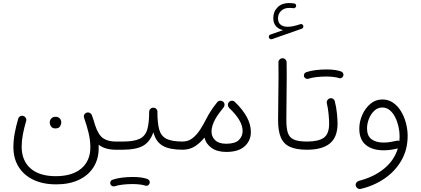

<svg xmlns="http://www.w3.org/2000/svg" viewBox="-20 -987 2790 1272"><path d="M352.1 234.4Q264.6 234.4 200.9 203.9Q137.2 173.3 103 117.9Q68.8 62.5 68.8 -12.2Q68.8 -57.6 77.6 -105Q86.4 -152.3 101.1 -201.7Q105 -212.9 115.2 -217.5Q125.5 -222.2 135.7 -218.3Q146 -214.8 151.4 -204.8Q156.7 -194.8 152.8 -183.6Q139.6 -139.2 131.6 -96.9Q123.5 -54.7 123.5 -15.6Q123.5 76.7 182.1 128.4Q240.7 180.2 349.6 180.2Q459 180.2 518.8 129.2Q578.6 78.1 578.6 -10.7Q578.6 -56.6 567.4 -104.2Q556.2 -151.9 537.6 -205.1Q533.2 -216.3 537.8 -226.3Q542.5 -236.3 552.7 -240.2Q563 -244.1 573.2 -239.7Q583.5 -235.4 588.4 -224.6Q594.2 -208 599.9 -191.4Q605.5 -174.8 609.9 -158.2Q631.8 -91.8 664.1 -70.6Q696.3 -49.3 744.6 -49.3H745.1Q756.3 -49.3 764.2 -41.3Q772 -33.2 772 -22Q772 -10.7 764.2 -2.9Q756.3 4.9 745.1 4.9H744.6Q712.9 4.9 684.8 -2.9Q656.7 -10.7 633.3 -28.3Q633.8 -17.1 633.8 -6.3Q633.8 66.4 599.6 120.6Q565.4 174.8 502.2 204.6Q439 234.4 352.1 234.4ZM309.6 -177.7Q309.6 -190.9 319.8 -202.1Q330.1 -213.4 348.1 -213.4Q369.6 -213.4 380.4 -196.8Q386.2 -187.5 386.2 -176.8Q386.2 -164.6 378.2 -150.4Q370.1 -136.2 347.2 -136.2Q332 -136.2 323.7 -143.6Q315.4 -150.9 312.5 -160.2Q309.6 -168.5 309.6 -177.7Z M717.8 -22Q717.8 -33.2 725.8 -41.3Q733.9 -49.3 745.1 -49.3H793.9Q805.2 -49.3 813.5 -41.3Q821.8 -33.2 821.8 -22Q821.8 -10.7 813.5 -2.9Q805.2 4.9 793.9 4.9H745.1Q733.9 4.9 725.8 -2.9Q717.8 -10.7 717.8 -22Z M766.6 -22Q766.6 -33.2 774.7 -41.3Q782.7 -49.3 793.9 -49.3Q868.2 -49.3 905.5 -67.6Q942.9 -85.9 955.6 -129.2Q968.3 -172.4 968.3 -247.1Q969.2 -259.8 977.8 -267.1Q986.3 -274.4 997.6 -273.4Q1008.8 -272.9 1016.4 -264.6Q1023.9 -256.3 1022.9 -245.1Q1022.9 -171.9 1034.7 -129.2Q1046.4 -86.4 1082 -67.9Q1117.7 -49.3 1189.5 -49.3H1189.9Q1201.2 -49.3 1209 -41.3Q1216.8 -33.2 1216.8 -22Q1216.8 -10.7 1209 -2.9Q1201.2 4.9 1189.9 4.9H1189.5Q1103.5 4.9 1058.1 -21.2Q1012.7 -47.4 996.1 -110.8Q974.1 -47.4 927.7 -21.2Q881.3 4.9 793.9 4.9Q782.7 4.9 774.7 -2.9Q766.6 -10.7 766.6 -22ZM710.9 231.9Q708.5 223.1 712.6 214.6Q716.8 206.1 726.1 203.6Q752 194.3 787.8 189.9Q823.7 185.5 858.4 185.5Q922.4 185.5 959 199.7Q968.3 204.6 971.2 214.1Q974.1 223.6 968.8 232.4Q958.5 248 942.4 242.7Q928.7 237.8 905.8 235.1Q882.8 232.4 858.4 232.4Q824.7 232.4 792.7 236.1Q760.7 239.7 739.7 247.1Q730.5 250 721.9 245.1Q713.4 240.2 710.9 231.9Z M1163.1 -22Q1163.1 -33.2 1170.9 -41.3Q1178.7 -49.3 1189.9 -49.3Q1227.5 -49.3 1255.9 -71.8Q1284.2 -94.2 1306.9 -129.6Q1329.6 -165 1349.1 -204.1Q1359.4 -224.6 1373.5 -246.6Q1392.6 -277.8 1419.4 -310.1Q1426.3 -318.8 1438.2 -319.6Q1450.2 -320.3 1458.5 -313Q1468.8 -304.7 1467.3 -291Q1467.3 -291 1467.3 -290Q1467.3 -290 1467.3 -290Q1466.3 -281.2 1460.9 -274.9Q1448.7 -260.3 1434.1 -240.5Q1419.4 -220.7 1407.7 -200.7Q1381.3 -153.3 1381.3 -115.7Q1381.3 -80.6 1406 -57.6Q1430.7 -34.7 1478 -34.7Q1537.1 -34.7 1562.3 -59.1Q1587.4 -83.5 1587.4 -119.1Q1587.4 -188 1498 -272Q1490.2 -280.3 1489.7 -291.5Q1489.3 -302.7 1497.1 -311Q1504.9 -319.3 1516.4 -319.6Q1527.8 -319.8 1535.6 -312Q1587.4 -262.7 1614.7 -212.4Q1642.1 -162.1 1642.1 -113.3Q1642.1 -55.2 1600.8 -17.8Q1559.6 19.5 1479 19.5Q1419.9 19.5 1382.6 -6.3Q1345.2 -32.2 1334.5 -75.7Q1308.1 -42 1272.7 -18.6Q1237.3 4.9 1189.9 4.9Q1178.7 4.9 1170.9 -2.9Q1163.1 -10.7 1163.1 -22Z M1761.7 -737.3Q1759.8 -743.2 1762.2 -749.5Q1764.6 -755.9 1771 -757.8L1856 -787.6Q1826.2 -793 1808.3 -813.5Q1790.5 -834 1790.5 -866.7Q1790.5 -910.2 1818.8 -938.5Q1847.2 -966.8 1893.1 -966.8Q1900.9 -966.8 1911.1 -966.1Q1921.4 -965.3 1928.2 -964.4Q1942.9 -961.4 1941.9 -947.3Q1941.4 -940.9 1936 -936.3Q1930.7 -931.6 1923.8 -932.6Q1918.9 -933.6 1910.4 -934.1Q1901.9 -934.6 1896 -934.6Q1862.8 -934.6 1842.3 -915Q1821.8 -895.5 1821.8 -865.2Q1821.8 -837.4 1839.1 -823.5Q1856.4 -809.6 1886.2 -809.6Q1901.9 -809.6 1921.9 -813.5Q1941.9 -817.4 1969.2 -826.7Q1976.1 -829.1 1981.9 -825.7Q1987.8 -822.3 1989.3 -815.9Q1991.2 -809.6 1988 -804Q1984.9 -798.3 1979.5 -796.9L1781.7 -727.5Q1775.4 -725.6 1769.8 -728.5Q1764.2 -731.4 1761.7 -737.3ZM1822.3 -191.4Q1822.3 -280.3 1824.2 -377.9Q1826.2 -475.6 1824.7 -572.8Q1824.2 -584 1832 -592.3Q1839.8 -600.6 1851.1 -601.1Q1862.3 -601.6 1870.4 -593.8Q1878.4 -585.9 1878.9 -574.7Q1880.4 -477.5 1878.7 -379.9Q1877 -282.2 1877 -191.9Q1877 -137.7 1887.2 -106.7Q1897.5 -75.7 1927 -62.5Q1956.5 -49.3 2013.7 -49.3H2014.2Q2025.4 -49.3 2033.2 -41.3Q2041 -33.2 2041 -22Q2041 -10.7 2033.2 -2.9Q2025.4 4.9 2014.2 4.9H2013.7Q1942.9 4.9 1900.9 -14.2Q1858.9 -33.2 1840.6 -76.2Q1822.3 -119.1 1822.3 -191.4Z M1987.3 -22Q1987.3 -33.2 1995.1 -41.3Q2002.9 -49.3 2014.2 -49.3Q2089.8 -49.3 2125.2 -74.5Q2160.6 -99.6 2160.6 -168.5Q2160.6 -190.9 2157 -230.5Q2153.3 -270 2145 -304.2Q2143.1 -315.4 2149.9 -324.7Q2156.7 -334 2167.5 -335.9Q2178.7 -337.9 2187.7 -331.3Q2196.8 -324.7 2198.7 -313.5Q2208 -276.9 2212.2 -235.6Q2216.3 -194.3 2216.3 -168.5Q2216.3 -78.1 2165.3 -36.6Q2114.3 4.9 2014.2 4.9Q2002.9 4.9 1995.1 -2.9Q1987.3 -10.7 1987.3 -22ZM1994.1 -480.5Q1991.7 -489.3 1995.8 -497.8Q2000 -506.3 2009.3 -508.8Q2035.2 -518.1 2071 -522.5Q2106.9 -526.9 2141.6 -526.9Q2205.6 -526.9 2242.2 -512.7Q2251.5 -507.8 2254.4 -498.3Q2257.3 -488.8 2252 -480Q2241.7 -464.4 2225.6 -469.7Q2211.9 -474.6 2189 -477.3Q2166 -480 2141.6 -480Q2107.9 -480 2075.9 -476.3Q2043.9 -472.7 2022.9 -465.3Q2013.7 -462.4 2005.1 -467.3Q1996.6 -472.2 1994.1 -480.5Z M2513.7 -328.1Q2553.2 -328.1 2584.2 -306.6Q2615.2 -285.2 2636.7 -249.8Q2658.2 -214.4 2669.4 -171.6Q2680.7 -128.9 2680.7 -86.9Q2680.7 3.9 2639.4 75.7Q2598.1 147.5 2527.6 195.8Q2457 244.1 2369.1 264.6Q2357.9 266.6 2348.6 260.3Q2339.4 253.9 2336.9 243.2Q2334.5 231.9 2341.1 222.9Q2347.7 213.9 2358.4 210.9Q2456.1 186 2523.9 130.9Q2591.8 75.7 2615.7 -3.9Q2565.4 8.8 2522 8.8Q2447.3 8.8 2403.8 -26.6Q2360.4 -62 2360.4 -134.8Q2360.4 -181.2 2379.9 -225.6Q2399.4 -270 2433.8 -299.1Q2468.3 -328.1 2513.7 -328.1ZM2411.6 -136.7Q2411.6 -86.4 2441.4 -64.5Q2471.2 -42.5 2521.5 -42.5Q2543 -42.5 2564.7 -45.9Q2586.4 -49.3 2608.9 -54.7Q2617.2 -57.1 2626 -53.2Q2627.4 -68.8 2627.4 -85Q2627.4 -114.7 2620.1 -147.7Q2612.8 -180.7 2598.4 -209.7Q2584 -238.8 2562.5 -256.8Q2541 -274.9 2512.7 -274.9Q2482.4 -274.9 2459.5 -253.2Q2436.5 -231.4 2424.1 -199.5Q2411.6 -167.5 2411.6 -136.7Z"/></svg>

Font: Mikhak Light
Style: Regular
Weight: 300
Designer: Amin Abedi
Version: Version 3.3